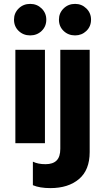

<svg xmlns="http://www.w3.org/2000/svg" viewBox="-20 -736 541 987"><path d="M52 -635Q52 -669 76 -692.5Q100 -716 135 -716Q170 -716 194 -692.5Q218 -669 218 -635Q218 -600 194 -577Q170 -554 135 -554Q100 -554 76 -577Q52 -600 52 -635ZM283 -635Q283 -669 307 -692.5Q331 -716 366 -716Q400 -716 424 -692.5Q448 -669 448 -635Q448 -600 424 -577Q400 -554 366 -554Q331 -554 307 -577Q283 -600 283 -635ZM59 -480H211V0H59ZM149 216V95Q175 108 214 108Q252 108 271 89Q290 70 290 29V-480H441V46Q441 138 386 184.5Q331 231 239 231Q184 231 149 216Z"/></svg>

Font: Prompt SemiBold
Style: Regular
Weight: 600
Designer: Katatrad Team
Foundry: CadsonDemak
Version: Version 1.001